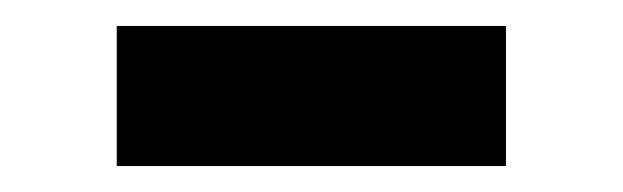

<svg xmlns="http://www.w3.org/2000/svg" viewBox="-20 -344 480 148"><path d="M70 -216V-324H370V-216Z"/></svg>

Font: TypoPRO Titillium Maps
Style: 800 wt
Weight: 800
Designer: Campivisivi
Foundry: Accademia di Belle Arti di Urbino and students of MA course of Visual design
Version: Version 001.001